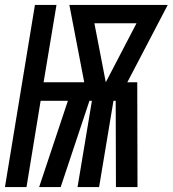

<svg xmlns="http://www.w3.org/2000/svg" viewBox="-38 -755 697 775"><path d="M-18 0 103 -735H190L138 -423H302L242 -735H639L476 -423H516L517 0H430L429 -348H420L362 0H275L333 -348H323L207 0H120L236 -348H126L69 0ZM389 -423 513 -661H343Z"/></svg>

Font: Iosevka Curly SmBdEx
Style: Italic
Weight: 600
Width: 7
Italic angle: -9°
Monospace: yes
Designer: Belleve Invis
Foundry: Belleve Invis
Version: Version 11.1.0; ttfautohint (v1.8.3)